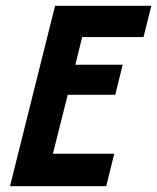

<svg xmlns="http://www.w3.org/2000/svg" viewBox="-20 -645 544 665"><path d="M14.6 0 170.8 -625H504.2L477.1 -516.7H264.6L241 -420.8H404.9L379.2 -316.7H214.6L163.2 -112.5H375.7L347.9 0Z"/></svg>

Font: Afacad
Style: Italic
Weight: 400
Italic angle: -14°
Designer: Kristian Moeller
Foundry: Dicotype
Version: Version 1.000